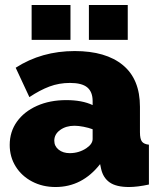

<svg xmlns="http://www.w3.org/2000/svg" viewBox="-20 -741 639 771"><path d="M19 -159Q19 -212 48 -252.5Q77 -293 128.5 -316Q180 -339 246 -339Q310 -339 352 -319V-335Q352 -372 330.5 -390Q309 -408 261 -408Q217 -408 178.5 -393.5Q140 -379 98 -351L43 -469Q147 -536 280 -536Q405 -536 473.5 -479.5Q542 -423 542 -312V-210Q542 -183 550 -172.5Q558 -162 578 -160V0Q555 5 534.5 7.5Q514 10 498 10Q447 10 420.5 -8.5Q394 -27 386 -63L382 -82Q310 10 203 10Q151 10 109 -12Q67 -34 43 -72.5Q19 -111 19 -159ZM327 -146Q352 -163 352 -183V-222Q336 -228 315.5 -232Q295 -236 279 -236Q245 -236 221.5 -219Q198 -202 198 -176Q198 -154 215.5 -140Q233 -126 260 -126Q297 -126 327 -146ZM107 -581V-721H263V-581ZM337 -581V-721H493V-581Z"/></svg>

Font: Raleway Black
Style: Regular
Weight: 900
Designer: Matt McInerney, Pablo Impallari, Rodrigo Fuenzalida
Foundry: Matt McInerney, Pablo Impallari, Rodrigo Fuenzalida
Version: Version 4.026